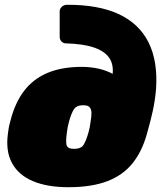

<svg xmlns="http://www.w3.org/2000/svg" viewBox="-20 -771 684 801"><path d="M265 10Q178 10 118 -15Q58 -40 30.5 -90Q3 -140 13 -213Q15 -228 16 -234.5Q17 -241 18.5 -247.5Q20 -254 24 -269Q43 -343 81 -392.5Q119 -442 178.5 -467Q238 -492 321 -492Q356 -492 389 -485Q422 -478 450 -463Q454 -505 434 -532Q414 -559 370 -573.5Q326 -588 256 -590Q244 -590 236.5 -598Q229 -606 229 -617V-723Q229 -734 237 -742Q245 -750 257 -751Q389 -752 474.5 -712.5Q560 -673 599.5 -594.5Q639 -516 631 -399Q627 -353 618 -311Q609 -269 593 -213Q573 -140 533 -90Q493 -40 427.5 -15Q362 10 265 10ZM289 -150Q318 -150 328.5 -166.5Q339 -183 349 -218Q353 -233 354.5 -241Q356 -249 358 -264Q362 -286 361.5 -301Q361 -316 353.5 -324Q346 -332 327 -332Q299 -332 288 -314.5Q277 -297 268 -264Q264 -249 262.5 -241Q261 -233 259 -218Q254 -183 257.5 -166.5Q261 -150 289 -150Z"/></svg>

Font: Rubik Light Black
Style: Italic
Weight: 900
Italic angle: -12°
Version: Version 2.104